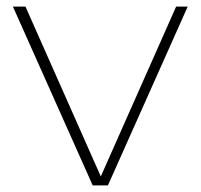

<svg xmlns="http://www.w3.org/2000/svg" viewBox="-20 -560 606 580"><path d="M260 0 19 -540H57L284.5 -27L512 -540H547L306 0Z"/></svg>

Font: Encode Sans Exp Th
Style: Regular
Weight: 100
Width: 7
Designer: Multiple Designers
Foundry: Impallari Type
Version: Version 3.002; ttfautohint (v1.8.3) -l 8 -r 50 -G 200 -x 14 